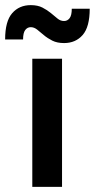

<svg xmlns="http://www.w3.org/2000/svg" viewBox="-56 -729 370 749"><path d="M70 -500H186V0H70ZM194 -561Q167 -561 148 -570.5Q129 -580 115 -592Q101 -604 89 -613.5Q77 -623 64 -623Q51 -623 42.5 -612Q34 -601 34 -575H-36Q-36 -646 -8.5 -677.5Q19 -709 64 -709Q91 -709 109.5 -699.5Q128 -690 142.5 -678Q157 -666 168.5 -656.5Q180 -647 194 -647Q207 -647 215.5 -658Q224 -669 224 -695H294Q294 -624 266.5 -592.5Q239 -561 194 -561Z"/></svg>

Font: Retni Sans
Style: Bold
Weight: 700
Designer: Vitaly Kuzmin
Foundry: ParaType Ltd.
Version: Version 1.00;March 2, 2019;FontCreator 11.5.0.2425 64-bit; t